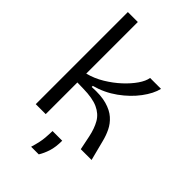

<svg xmlns="http://www.w3.org/2000/svg" viewBox="-258 -748 995 995"><g transform="rotate(45 239.5 -251.0)"><path d="M49 0V-675H122V-297Q169 -309 212 -335Q255 -361 289.5 -393Q324 -425 346 -457Q368 -489 372 -515H452Q442 -472 405.5 -423Q369 -374 313.5 -334Q258 -294 191 -276V-268Q256 -272 298.5 -260Q341 -248 367 -225Q393 -202 407.5 -172Q422 -142 430 -109L458 0H379L363 -78Q353 -126 333.5 -160Q314 -194 274.5 -212Q235 -230 166 -231L122 -232V0ZM188 173Q204 121 206.5 87Q209 53 209 37H280Q280 84 269.5 116.5Q259 149 244 173Z"/></g></svg>

Font: Bricolage Grotesque 48pt Light
Style: Regular
Weight: 300
Designer: Mathieu Triay
Foundry: Atelier Triay
Version: Version 1.000; ttfautohint (v1.8.4.7-5d5b);gftools[0.9.32]